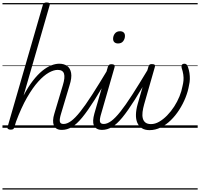

<svg xmlns="http://www.w3.org/2000/svg" viewBox="-20 -1035 1621 1555"><path d="M480 17Q455 17 439 7.5Q423 -2 416 -19.5Q409 -37 410 -61Q411 -85 420 -114L489 -345Q508 -407 498.5 -438Q489 -469 447 -469Q415 -469 375 -446.5Q335 -424 290 -374.5Q245 -325 199 -245Q153 -165 110 -50L96 -4Q93 6 87 10.5Q81 15 66 15Q54 15 46 10Q38 5 41 -6L327 -995Q331 -1006 337.5 -1010.5Q344 -1015 358 -1015Q374 -1015 380 -1009.5Q386 -1004 382 -992L171 -261Q208 -332 246.5 -381.5Q285 -431 322.5 -461.5Q360 -492 395 -505.5Q430 -519 460 -519Q498 -519 523.5 -501Q549 -483 556 -444Q563 -405 543 -343L475 -116Q461 -71 464.5 -51Q468 -31 494 -31Q504 -31 509 -23.5Q514 -16 513 -7Q512 2 503.5 9.5Q495 17 480 17ZM0 490H652V500H0ZM0 -20H652V0H0ZM0 -505H652V-500H0ZM0 -1010H652V-1000H0Z M482 17Q471 17 466 9.5Q461 2 462.5 -7Q464 -16 472 -23.5Q480 -31 495 -31Q523 -31 555.5 -54.5Q588 -78 629.5 -130Q671 -182 726 -267.5Q781 -353 855 -476Q860 -486 869.5 -485Q879 -484 884.5 -477Q890 -470 885 -460Q806 -321 748 -229Q690 -137 645.5 -83Q601 -29 562 -6Q523 17 482 17ZM652 490V500ZM652 -20V0ZM652 -505V-500ZM652 -1010V-1000Z M808 17Q781 17 764.5 7.5Q748 -2 740.5 -19.5Q733 -37 734.5 -61Q736 -85 744 -114L854 -495Q858 -506 864 -510.5Q870 -515 883 -515Q899 -515 905.5 -509Q912 -503 908 -491L800 -116Q786 -71 789.5 -51Q793 -31 820 -31Q831 -31 835.5 -23.5Q840 -16 838.5 -7Q837 2 829 9.5Q821 17 808 17ZM936 -683Q918 -683 907 -692.5Q896 -702 896 -721Q896 -745 910.5 -763.5Q925 -782 952 -782Q970 -782 981 -772.5Q992 -763 992 -744Q992 -721 978 -702Q964 -683 936 -683ZM652 490H977V500H652ZM652 -20H977V0H652ZM652 -505H977V-500H652ZM652 -1010H977V-1000H652Z M807 17Q796 17 791 9.5Q786 2 787.5 -7Q789 -16 797 -23.5Q805 -31 820 -31Q848 -31 880.5 -54.5Q913 -78 954.5 -130Q996 -182 1051 -267.5Q1106 -353 1180 -476Q1185 -486 1194.5 -485Q1204 -484 1209.5 -477Q1215 -470 1210 -460Q1131 -321 1073 -229Q1015 -137 970.5 -83Q926 -29 887 -6Q848 17 807 17ZM977 490V500ZM977 -20V0ZM977 -505V-500ZM977 -1010V-1000Z M1191 19Q1153 19 1128.5 3Q1104 -13 1092 -41Q1080 -69 1081 -107.5Q1082 -146 1095 -192L1182 -495Q1185 -506 1190.5 -511Q1196 -516 1210 -516Q1228 -516 1233 -509.5Q1238 -503 1234 -492L1148 -192Q1138 -157 1134.5 -128Q1131 -99 1136.5 -77Q1142 -55 1158 -42.5Q1174 -30 1203 -30Q1236 -30 1269 -49Q1302 -68 1333 -99.5Q1364 -131 1390 -171Q1416 -211 1433.5 -254Q1451 -297 1458 -337Q1464 -361 1466 -383Q1468 -405 1464.5 -430.5Q1461 -456 1451 -486Q1449 -497 1450.5 -504Q1452 -511 1458 -515Q1464 -519 1474 -519Q1484 -519 1491 -512.5Q1498 -506 1503 -490Q1511 -467 1514.5 -443Q1518 -419 1517.5 -394.5Q1517 -370 1511 -345Q1503 -296 1482.5 -244.5Q1462 -193 1431.5 -145.5Q1401 -98 1363 -61Q1325 -24 1281.5 -2.5Q1238 19 1191 19ZM977 490H1581V500H977ZM977 -20H1581V0H977ZM977 -505H1581V-500H977ZM977 -1010H1581V-1000H977Z"/></svg>

Font: Playwrite AU NSW Guides
Style: Regular
Weight: 400
Designer: Veronika Burian, José Scaglione
Foundry: TypeTogether
Version: Version 1.003